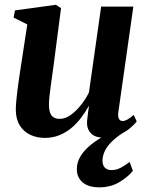

<svg xmlns="http://www.w3.org/2000/svg" viewBox="-20 -565 617 802"><path d="M167 11Q134 11 106.8 -1.8Q79.5 -14.5 63 -40.5Q46.5 -66.5 46 -106Q46 -122 48 -143.5Q50 -165 53 -189.2Q56 -213.5 59.5 -237Q63 -260.5 66 -280L94 -463L37 -491.5L42.5 -521.5L213.5 -545L235 -531L203 -285.5Q200 -265.5 197 -242.5Q194 -219.5 191 -198Q188 -176.5 186.2 -158.8Q184.5 -141 184.5 -130Q184.5 -108 189.2 -94.5Q194 -81 204 -74.8Q214 -68.5 229.5 -68.5Q252.5 -68.5 275 -84.5Q297.5 -100.5 317.5 -125.5Q337.5 -150.5 351.5 -178.5L402.5 -537.5H537L474 -94.5Q472 -76.5 477.2 -68Q482.5 -59.5 492 -59.5Q501 -59.5 512 -65.5Q523 -71.5 538.5 -85L551 -58Q542 -45.5 523 -29.5Q504 -13.5 477.2 -1.5Q450.5 10.5 417.5 10.5Q380 10.5 362.2 -5.8Q344.5 -22 343.5 -48Q343 -52 343.8 -60Q344.5 -68 345.8 -78.5Q347 -89 348.5 -100Q350 -111 351.5 -120.5L350 -121Q336.5 -96.5 318.5 -72.8Q300.5 -49 278 -30.2Q255.5 -11.5 227.8 -0.2Q200 11 167 11ZM395 217.5Q348.5 217.5 324.8 196.5Q301 175.5 301 142Q301 114 314.8 90.2Q328.5 66.5 351.5 46.5Q374.5 26.5 402.5 10Q430.5 -6.5 458 -19.5L478.5 -32L510 -20.5Q475 0.5 452.2 21.5Q429.5 42.5 419 63.5Q408.5 84.5 408 105.5Q408 125.5 418.2 135.5Q428.5 145.5 446 145.5Q465 145.5 483.2 136.2Q501.5 127 521.5 111.5L535 148.5Q516 173 479.5 195.2Q443 217.5 395 217.5Z"/></svg>

Font: Merriweather 72pt
Style: Bold Italic
Weight: 700
Italic angle: -7.8°
Version: Version 2.101